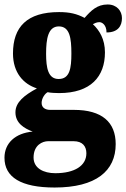

<svg xmlns="http://www.w3.org/2000/svg" viewBox="-33 -604 565 858"><path d="M211 234C396 234 484 160 484 40C484 -58 423 -113 297 -113H191C171 -113 153 -122 153 -144C153 -165 168 -186 180 -192C191 -189 219 -188 231 -188C373 -188 436 -262 436 -370C436 -429 411 -469 382 -496C389 -499 398 -505 411 -505C423 -505 443 -493 443 -459C495 -459 512 -489 512 -523C512 -555 489 -584 448 -584C401 -584 374 -557 345 -524C311 -542 279 -550 231 -550C88 -550 25 -484 25 -365C25 -279 72 -228 132 -209C75 -178 36 -147 36 -102C36 -53 76 -30 113 -16C36 -9 -13 35 -13 101C-13 188 61 234 211 234ZM229 -251C182 -251 173 -300 173 -364C173 -431 182 -486 230 -486C279 -486 286 -433 286 -365C286 -299 279 -251 229 -251ZM214 170C162 170 117 148 117 100C117 44 157 27 182 27H296C336 27 353 50 353 81C353 137 300 170 214 170Z"/></svg>

Font: Noto Serif Devanagari Condensed Black
Style: Regular
Weight: 900
Width: 3
Designer: Universal Thirst, Indian Type Foundry and the Monotype Design Team
Foundry: Monotype Imaging Inc.
Version: Version 2.004